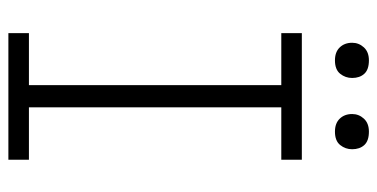

<svg xmlns="http://www.w3.org/2000/svg" viewBox="-241 -659 900 458"><g transform="rotate(90 209.0 -430.0)"><path d="M59 0V-49H183V-651H59V-700H361V-651H236V-49H361V0ZM294 -779Q274 -779 263 -790.5Q252 -802 252 -820Q252 -836 263 -848Q274 -860 294 -860Q316 -860 326 -849Q336 -838 336 -820Q336 -804 326 -791.5Q316 -779 294 -779ZM124 -779Q104 -779 93 -790.5Q82 -802 82 -820Q82 -836 93 -848Q104 -860 124 -860Q146 -860 156 -849Q166 -838 166 -820Q166 -804 156 -791.5Q146 -779 124 -779Z"/></g></svg>

Font: Readex Pro ExtraLight
Style: Regular
Weight: 200
Designer: Bonnie Shaver-Troup, Thomas Jockin
Foundry: Lexend
Version: Version 1.203; ttfautohint (v1.8.3)